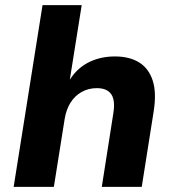

<svg xmlns="http://www.w3.org/2000/svg" viewBox="-20 -725 680 745"><path d="M33 0 145 -705H297L249 -404H244Q272 -455 319 -480.5Q366 -506 426 -506Q482 -506 519.5 -483Q557 -460 572.5 -412.5Q588 -365 576 -291L530 0H375L420 -287Q425 -319 420 -340Q415 -361 399 -372Q383 -383 356 -383Q323 -383 296.5 -368Q270 -353 253.5 -326.5Q237 -300 231 -264L189 0Z"/></svg>

Font: Nunito Sans 10pt ExtraBold
Style: Italic
Weight: 800
Italic angle: -9°
Designer: Vernon Adams
Foundry: Vernon Adams
Version: Version 3.101;gftools[0.9.27]